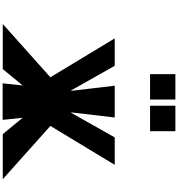

<svg xmlns="http://www.w3.org/2000/svg" viewBox="33 -1383 1350 1456"><g transform="rotate(90 708.0 -655.0)"><path d="M735 -1310V-1118H542V-1310ZM975 -1310V-1118H782V-1310ZM1339 -1H997L873 -152L889 0H612L628 -152L504 -1H162L566 -362L271 -850H479L667 -517L668 -526L630 -850H871L833 -526L834 -517L1022 -850H1230L935 -362Z"/></g></svg>

Font: OpenDyslexic
Style: Bold
Weight: 800
Designer: Abbie Gonzalez
Version: Version 0.920;hotconv 1.0.109;makeotfexe 2.5.65596